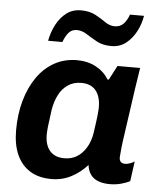

<svg xmlns="http://www.w3.org/2000/svg" viewBox="-53 -788 715 845"><g transform="rotate(5 304.5 -365.5)"><path d="M205 10Q149 10 110.5 -14Q72 -38 52 -82.5Q32 -127 32 -191Q32 -262 49 -322Q66 -382 97.5 -427Q129 -472 173.5 -496.5Q218 -521 273 -521Q320 -521 357 -501Q394 -481 413 -448H419L452 -511H552Q545 -468 537.5 -417Q530 -366 523 -315Q516 -264 509.5 -220.5Q503 -177 500 -148Q497 -119 497 -111Q497 -98 503.5 -91.5Q510 -85 522 -85Q533 -85 545 -89.5Q557 -94 564 -99L552 -11Q537 -3 513.5 3.5Q490 10 464 10Q433 10 411.5 1.5Q390 -7 378 -24Q366 -41 363 -66Q333 -32 293 -11Q253 10 205 10ZM254 -86Q286 -86 310 -101Q334 -116 350.5 -143.5Q367 -171 373 -208Q381 -263 383.5 -287Q386 -311 386 -323Q386 -370 364.5 -396.5Q343 -423 300 -423Q266 -423 241 -406Q216 -389 201 -359.5Q186 -330 180 -293Q173 -244 170.5 -220Q168 -196 168 -183Q168 -137 190 -111.5Q212 -86 254 -86ZM138 -595Q145 -633 162.5 -666.5Q180 -700 207 -720.5Q234 -741 271 -741Q309 -741 335 -727Q361 -713 381.5 -698.5Q402 -684 424 -684Q448 -684 463 -699.5Q478 -715 487 -741H549Q543 -704 525.5 -671Q508 -638 481 -617Q454 -596 416 -596Q379 -596 352.5 -610.5Q326 -625 304.5 -639Q283 -653 260 -653Q239 -653 225.5 -638.5Q212 -624 201 -595Z"/></g></svg>

Font: Chivo Medium SemiBold
Style: Italic
Weight: 600
Italic angle: -8.05°
Version: Version 2.002